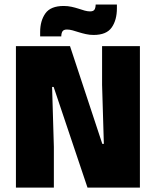

<svg xmlns="http://www.w3.org/2000/svg" viewBox="-20 -848 704 868"><path d="M296.5 -639.5 442.5 -197.5H449.5L441.5 -464.5V-639.5H612.5V0H375.5L222.5 -455H215.5L223.5 -184V0H52V-639.5ZM403 -690Q385 -690 368.2 -693.8Q351.5 -697.5 336.5 -702.2Q321.5 -707 308 -710.8Q294.5 -714.5 283 -714.5Q268.5 -714.5 263 -707Q257.5 -699.5 257 -684V-683.5H161.5V-703Q161.5 -754 185.2 -787.5Q209 -821 268 -821Q287 -821 303.8 -817.2Q320.5 -813.5 335 -808.8Q349.5 -804 362.5 -800.2Q375.5 -796.5 387 -796.5Q401.5 -796.5 406.8 -804Q412 -811.5 412.5 -827V-827.5H508.5V-810.5Q508.5 -757.5 485 -723.8Q461.5 -690 403 -690Z"/></svg>

Font: Anek Latin Medium ExtraBold
Style: Regular
Weight: 800
Version: Version 1.003